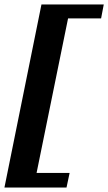

<svg xmlns="http://www.w3.org/2000/svg" viewBox="-65 -725 488 866"><path d="M122 -705H403L391 -642H242L100 55H249L235 121H-45Z"/></svg>

Font: Taviraj ExtraBold
Style: Italic
Weight: 800
Italic angle: -12°
Designer: Katatrad Team
Foundry: CadsonDemak
Version: Version 1.001